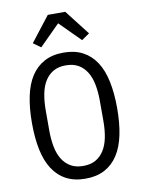

<svg xmlns="http://www.w3.org/2000/svg" viewBox="-101 -1003 802 1083"><g transform="rotate(-10 300.0 -461.5)"><path d="M300 12Q236 12 190 -12.5Q144 -37 114 -83Q84 -129 70 -196Q56 -263 56 -349Q56 -434 70 -501.5Q84 -569 114 -615Q144 -661 190 -685.5Q236 -710 300 -710Q364 -710 410 -685.5Q456 -661 486 -615Q516 -569 530 -501.5Q544 -434 544 -349Q544 -263 530 -196Q516 -129 486 -83Q456 -37 410 -12.5Q364 12 300 12ZM300 -61Q342 -61 371 -77.5Q400 -94 419 -124Q438 -154 446.5 -196.5Q455 -239 455 -292V-406Q455 -458 446.5 -501Q438 -544 419 -574Q400 -604 371 -620.5Q342 -637 300 -637Q258 -637 229 -620.5Q200 -604 181 -574Q162 -544 153.5 -501Q145 -458 145 -406V-292Q145 -239 153.5 -196.5Q162 -154 181 -124Q200 -94 229 -77.5Q258 -61 300 -61ZM350 -935 461 -792 416 -761 299 -878 182 -761 139 -792 250 -935Z"/></g></svg>

Font: IBM Plex Mono
Style: Regular
Weight: 400
Monospace: yes
Designer: Mike Abbink, Paul van der Laan, Pieter van Rosmalen
Foundry: Bold Monday
Version: Version 2.3